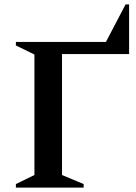

<svg xmlns="http://www.w3.org/2000/svg" viewBox="-20 -850 618 870"><path d="M52 0V-16L136 -57V-603L52 -644V-660H460L549 -830H565V-605H261V-57L359 -16V0Z"/></svg>

Font: Spectral SC SemiBold
Style: Regular
Weight: 600
Designer: Jean-Baptiste Levee
Foundry: Production Type
Version: Version 2.001